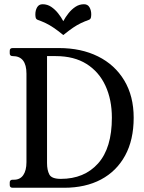

<svg xmlns="http://www.w3.org/2000/svg" viewBox="-20 -887 682 907"><path d="M258.5 -660Q363.5 -660 443 -620.5Q522.5 -581 567 -507Q611.5 -433 611.5 -331Q611.5 -226 571 -152Q530.5 -78 457 -39Q383.5 0 282.5 0H40Q26 0 26 -13V-25Q26 -38 40 -38H46Q75 -38 90 -60Q105 -82 105 -121V-539Q105 -622 40 -622Q26 -622 26 -635V-647Q26 -660 40 -660ZM202.2 -117Q202.2 -83 213.2 -62.5Q224.2 -42 267.2 -42Q378.2 -42 443.4 -115Q508.5 -188 508.5 -331Q508.5 -416 478.2 -481.8Q448 -547.5 389 -584.8Q330 -622 243.2 -622H202.2ZM279 -787Q289 -805.9 303.5 -824.2Q318 -842.6 336.4 -854.8Q354.8 -867 376.8 -867Q394.5 -867 402.7 -852.6Q411 -838.2 411 -819.4Q411 -810.5 409.4 -803.8Q407.8 -797.1 401.2 -793.8Q379 -785.8 361.8 -777.5Q344.5 -769.2 325.6 -756.5Q306.8 -743.8 279 -721.5Q251.5 -743.8 232.5 -756.5Q213.6 -769.2 196.3 -777.5Q179 -785.8 156.8 -793.8Q150.2 -797.1 148.6 -803.8Q147 -810.4 147 -819.3Q147 -838.2 155.4 -852.6Q163.8 -867 181.2 -867Q203.4 -867 221.7 -854.8Q240 -842.5 254.5 -824.2Q269 -806 279 -787Z"/></svg>

Font: Young Serif Light
Style: Regular
Weight: 300
Designer: Bastien Sozeau
Foundry: NBR — Bastien Sozeau
Version: Version 5.001